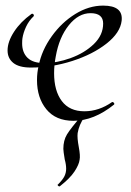

<svg xmlns="http://www.w3.org/2000/svg" viewBox="-20 -419 469 685"><path d="M112 -133Q112 -160 118 -185Q129 -240 164.5 -289.5Q200 -339 248.5 -369Q297 -399 348 -399Q420 -399 414 -345Q409 -302 360 -263.5Q311 -225 238 -201.5Q165 -178 90 -178Q48 -178 27.5 -194.5Q7 -211 7 -239Q7 -270 30 -305.5Q53 -341 92 -369Q93 -370 95 -370Q98 -370 100 -367Q102 -364 100 -361Q83 -345 73 -323.5Q63 -302 60 -282Q59 -276 59 -264Q59 -232 78 -213Q97 -194 138 -194Q183 -194 232.5 -212Q282 -230 315 -262Q348 -294 348 -335Q348 -372 303 -372Q260 -372 225.5 -329Q191 -286 179 -218Q173 -187 173 -158Q173 -95 200.5 -58.5Q228 -22 281 -22Q333 -22 380 -55H381Q384 -55 386.5 -52Q389 -49 387 -46Q315 12 242 12Q179 12 145.5 -29Q112 -70 112 -133ZM192 246Q189 246 186.5 243Q184 240 187 239Q204 222 210 209.5Q216 197 216 183Q216 168 211 150Q206 120 206 112Q206 82 219 60.5Q232 39 272 -7Q273 -8 275 -8Q278 -8 280 -5.5Q282 -3 281 -1Q262 26 257 56Q255 73 261 105Q267 137 264 151Q262 168 246 192.5Q230 217 193 246Z"/></svg>

Font: Cormorant Garamond
Style: Italic
Weight: 400
Italic angle: -10°
Designer: Christian Thalmann (Catharsis Fonts)
Foundry: Catharsis Fonts
Version: Version 4.000